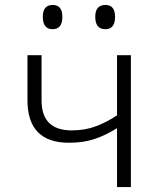

<svg xmlns="http://www.w3.org/2000/svg" viewBox="-20 -756 640 776"><path d="M445 -688Q445 -736 406 -736Q365 -736 365 -688Q365 -638 406 -638Q445 -638 445 -688ZM232 -688Q232 -736 193 -736Q153 -736 153 -688Q153 -638 193 -638Q232 -638 232 -688ZM509 0V-533H453V-290Q413 -263 368.5 -246Q324 -229 270 -229Q148 -229 148 -350V-533H91V-351Q91 -179 259 -179Q316 -179 361.5 -194Q407 -209 453 -238V0Z"/></svg>

Font: Noto Sans Mono UI Light
Style: Regular
Weight: 300
Designer: Monotype Design team
Foundry: Monotype Imaging Inc.
Version: 1.000